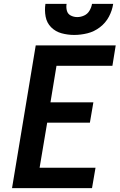

<svg xmlns="http://www.w3.org/2000/svg" viewBox="-20 -969 616 989"><path d="M42 0H454L472 -105H184L223 -337H443L461 -442H240L271 -630H559L576 -735H164ZM362 -789Q396 -789 430.5 -797.5Q465 -806 494.5 -828.5Q524 -851 541 -883Q558 -915 563 -949H454Q451 -931 441 -914Q431 -897 413.5 -889Q396 -881 378 -881Q360 -881 344.5 -889Q329 -897 324.5 -914Q320 -931 323 -949H214Q209 -916 215 -883.5Q221 -851 243.5 -828.5Q266 -806 297.5 -797.5Q329 -789 362 -789Z"/></svg>

Font: Iosevka Sparkle Oblique
Style: Bold
Weight: 700
Italic angle: -9°
Designer: Belleve Invis
Foundry: Belleve Invis
Version: Version 4.5.0; ttfautohint (v1.8.3)